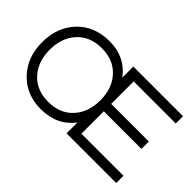

<svg xmlns="http://www.w3.org/2000/svg" viewBox="-100 -1003 1345 1345"><g transform="rotate(45 572.0 -331.0)"><path d="M612 -553V-662H1104V-590H687V-367H1060V-294H687V-72H1104V0H612V-108Q524 8 365 8Q218 8 126 -91Q39 -186 39 -331Q39 -476 126 -571Q218 -670 370.5 -670Q523 -670 612 -553ZM365 -65Q483 -65 551 -142Q616 -215 616 -331Q616 -447 551 -520Q483 -597 365 -597Q247 -597 179 -520Q114 -447 114 -331Q114 -215 179 -142Q247 -65 365 -65Z"/></g></svg>

Font: Questrial
Style: Regular
Weight: 400
Designer: Joe Prince
Foundry: Joe Prince
Version: Version 1.002